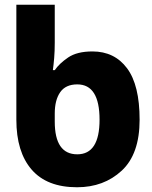

<svg xmlns="http://www.w3.org/2000/svg" viewBox="-20 -780 640 810"><path d="M569 -275Q569 -421 516 -492Q463 -563 370 -563Q305 -563 267.5 -537.5Q230 -512 211 -484H203Q206 -505 208.5 -534.5Q211 -564 211 -600V-760H49V-275Q49 -139 113.5 -64.5Q178 10 305 10Q418 10 493.5 -60Q569 -130 569 -275ZM211 -267V-301Q211 -358 234 -391Q257 -424 306 -424Q400 -424 400 -275Q400 -129 306 -129Q211 -129 211 -267Z"/></svg>

Font: Noto Sans Mono UI ExtraBold
Style: Regular
Weight: 800
Designer: Monotype Design team
Foundry: Monotype Imaging Inc.
Version: 1.000